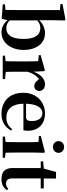

<svg xmlns="http://www.w3.org/2000/svg" viewBox="796 -1654 875 2506"><g transform="rotate(90 1233.0 -401.5)"><path d="M38.2 0 225.7 13.1 246.8 -77.4V-454.7L244.4 -464.7V-650.9L247.4 -810L233.6 -819L34 -780.3V-753.3L112.1 -747.1V-234.8C112.1 -178.6 111.1 -93.6 110.1 -35.7L38.2 -29.9ZM403 16.2C537.8 16.2 632.1 -107.2 632.1 -270.9C632.1 -450.8 538.4 -551.9 414.4 -551.9C340.7 -551.9 271.4 -518.3 215.7 -442.5H196.2L209.1 -413.5C269.7 -481 308.9 -490.8 350.4 -490.8C430.5 -490.8 488.8 -427.2 488.8 -273.3C488.8 -95.5 422.2 -46.7 347.6 -46.7C306 -46.7 269.8 -62.9 230.6 -106.4L212.3 -89.4H223.3C271.7 -17.1 334.5 16.2 403 16.2Z M707.2 0H1012.2V-29.9L901.8 -41.2H815.3L707.2 -29.9ZM778.2 0H919.6C917.6 -50.2 916.6 -165.6 916.6 -234.8V-398.7L909.2 -541.7L896.2 -550.4L700.1 -495.2V-470.7L778.2 -463.8C780.9 -415.2 781.9 -377 781.9 -310.2V-234.8C781.9 -165.6 780.9 -50.2 778.2 0ZM916.4 -320.2C942.2 -408.3 977.9 -455.5 1035.4 -485.1L998.8 -490.9L1021.8 -464.4C1046.7 -431.7 1068.5 -411.9 1102.2 -411.9C1147.4 -411.9 1167.2 -442.3 1168.7 -484.5C1158.9 -534 1122.4 -551.9 1077.6 -551.9C1011.4 -551.9 938.8 -490.4 910.4 -380.9H883.3Z M1468.2 16.2C1567.4 16.2 1641.6 -29.4 1684.1 -109.9L1666.2 -123.2C1630.5 -75.9 1584.1 -47.5 1513.4 -47.5C1409.6 -47.5 1333.7 -117.3 1333.7 -282.7C1333.7 -444.8 1388.5 -518 1456.1 -518C1519.5 -518 1560.3 -468.1 1560.3 -380.4C1560.3 -325.7 1547.6 -304.6 1505.4 -304.6H1250.1V-270.2H1680.7C1685.4 -288.1 1687.4 -306.2 1687.4 -330.9C1687.4 -454.7 1607.8 -551.9 1461.4 -551.9C1319.3 -551.9 1191.6 -448.8 1191.6 -268.8C1191.6 -83.9 1306.3 16.2 1468.2 16.2Z M1763.2 0H2039.8V-29.9L1931.8 -40.2H1869.8L1763.2 -29.9ZM1833.6 0H1975.1C1972.4 -50.2 1971.4 -165.6 1971.4 -234.8V-387.9L1974.8 -541.7L1962.1 -550.4L1754.5 -497.4V-472.9L1833.6 -466.2C1835.6 -418.1 1836.9 -374.5 1836.9 -308V-234.8C1836.9 -165.6 1835.6 -50.2 1833.6 0ZM1898.8 -655C1941.1 -655 1975.3 -685.2 1975.3 -728.8C1975.3 -770.2 1941.1 -801.4 1898.8 -801.4C1856.9 -801.4 1822.5 -770.2 1822.5 -728.8C1822.5 -685.2 1856.9 -655 1898.8 -655Z M2242.4 -496.1H2439.2V-535.7H2242.4ZM2318.1 16.2C2386.8 16.2 2433 -9 2462.2 -56L2446.7 -72.5C2419.7 -52.4 2401.9 -43 2375.3 -43C2333.9 -43 2309.2 -67.1 2309.2 -123.8V-519.3L2311.3 -695.8H2224.5L2178.1 -525.2L2196.7 -538L2087 -527.5V-496.1H2174.5V-234.7C2174.5 -195.3 2173.5 -169 2173.5 -131.7C2173.5 -28.7 2222.4 16.2 2318.1 16.2Z"/></g></svg>

Font: Source Han Serif TW VF
Style: Regular
Weight: 250
Designer: Ryoko NISHIZUKA 西塚涼子 (kana & ideographs); Frank Grießhammer (Latin, Greek & Cyrillic); Wenlong ZHANG 张文龙 (bopomofo); San
Foundry: Adobe
Version: Version 2.002;hotconv 1.1.0;makeotfexe 2.6.0